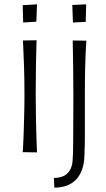

<svg xmlns="http://www.w3.org/2000/svg" viewBox="-20 -704 490 887"><path d="M151 0 85 -1Q85 -1 86.5 -22Q88 -43 89 -79.5Q90 -116 91.5 -164Q93 -212 93 -267Q93 -340 91 -396.5Q89 -453 87.5 -485Q86 -517 86 -517L149 -518Q149 -518 148 -485Q147 -452 146 -395Q145 -338 145 -266Q145 -212 146 -164Q147 -116 148 -79Q149 -42 150 -21Q151 0 151 0ZM148 -604 87 -600 85 -680 151 -684ZM231 163 229 118Q253 118 272 110Q291 102 303 82Q315 62 316 29Q318 0 318 -41Q318 -82 318.5 -137Q319 -192 319 -264Q319 -336 318 -393Q317 -450 316.5 -483.5Q316 -517 316 -517L379 -516Q379 -516 377 -483.5Q375 -451 373.5 -394Q372 -337 372 -264Q372 -221 372 -187Q372 -153 372 -126Q372 -99 372 -76Q372 -53 371.5 -31Q371 -9 370 15Q369 53 358.5 81Q348 109 330 127Q312 145 287 154Q262 163 231 163ZM317 -600 314 -681 378 -684 376 -603Z"/></svg>

Font: Truculenta Light
Style: Regular
Weight: 300
Version: Version 1.002